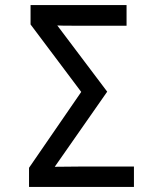

<svg xmlns="http://www.w3.org/2000/svg" viewBox="-20 -734 640 754"><path d="M94 -75 299 -373 100 -638V-714H477V-633H274Q218 -633 205 -634L401 -374L195 -79L300 -80H506V0H94Z"/></svg>

Font: Noto Sans Mono UI
Style: Regular
Weight: 400
Monospace: yes
Designer: Monotype Design team
Foundry: Monotype Imaging Inc.
Version: Version 1.000